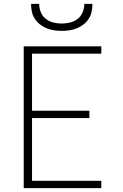

<svg xmlns="http://www.w3.org/2000/svg" viewBox="-20 -975 640 995"><path d="M103 0V-735H505V-697H146V-401H443V-363H146V-38H505V0ZM300 -815Q280 -815 260 -818Q240 -821 221.5 -828.5Q203 -836 187 -848.5Q171 -861 160 -878Q149 -895 145 -915Q141 -935 141 -955H183Q183 -933 191.5 -912Q200 -891 217 -877.5Q234 -864 256 -858.5Q278 -853 300 -853Q322 -853 344 -858.5Q366 -864 383 -877.5Q400 -891 408.5 -912Q417 -933 417 -955H459Q459 -935 455 -915Q451 -895 440 -878Q429 -861 413 -848.5Q397 -836 378.5 -828.5Q360 -821 340 -818Q320 -815 300 -815Z"/></svg>

Font: Iosevka SS04 XLt Ex
Style: Regular
Weight: 200
Width: 7
Monospace: yes
Designer: Belleve Invis
Foundry: Belleve Invis
Version: Version 19.0.0; ttfautohint (v1.8.4)